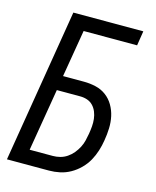

<svg xmlns="http://www.w3.org/2000/svg" viewBox="-111 -812 722 888"><g transform="rotate(15 250.0 -367.5)"><path d="M8 0 129 -735H464L453 -665H197L159 -439H259Q288 -439 316 -432.5Q344 -426 366 -409.5Q388 -393 402 -369Q416 -345 422 -317.5Q428 -290 427 -260.5Q426 -231 421 -202Q417 -176 409 -150.5Q401 -125 388 -101.5Q375 -78 355 -58Q335 -38 311 -24.5Q287 -11 261 -5.5Q235 0 209 0ZM98 -70H209Q226 -70 243.5 -74.5Q261 -79 276.5 -89.5Q292 -100 304 -114.5Q316 -129 324.5 -145.5Q333 -162 337 -179Q341 -196 344 -213Q347 -231 348.5 -249Q350 -267 348 -284.5Q346 -302 339.5 -318Q333 -334 321.5 -346Q310 -358 294 -363.5Q278 -369 260 -369H148Z"/></g></svg>

Font: Iosevka Term Curly
Style: Italic
Weight: 400
Italic angle: -9°
Designer: Belleve Invis
Foundry: Belleve Invis
Version: Version 32.3.0